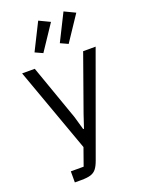

<svg xmlns="http://www.w3.org/2000/svg" viewBox="-178 -859 855 1141"><g transform="rotate(-20 249.5 -289.0)"><path d="M278 -165 403 -516H482L251 120Q240 151 226.5 168.5Q213 186 191 193Q169 200 131 200H90V130H171L210 20L17 -516H97L221 -165L245 -81H250ZM283 -745 177 -586 129 -608 214 -778ZM443 -745 337 -586 289 -608 374 -778Z"/></g></svg>

Font: IBM Plex Sans Var
Style: Regular
Weight: 400
Designer: Mike Abbink, Paul van der Laan, Pieter van Rosmalen
Foundry: Bold Monday
Version: Version 3.000